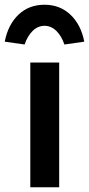

<svg xmlns="http://www.w3.org/2000/svg" viewBox="-60 -791 376 811"><path d="M68 0V-527H190V0ZM44 -603 -40 -615Q-26 -687 18 -729Q62 -771 128 -771Q193 -771 237.5 -729Q282 -687 296 -615L212 -603Q200 -639 178 -660.5Q156 -682 128 -682Q100 -682 78 -660.5Q56 -639 44 -603Z"/></svg>

Font: Readex Pro Medium
Style: Regular
Weight: 500
Designer: Bonnie Shaver-Troup, Thomas Jockin
Foundry: Lexend
Version: Version 1.204; ttfautohint (v1.8.4.7-5d5b)